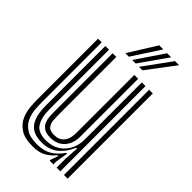

<svg xmlns="http://www.w3.org/2000/svg" viewBox="-243 -869 956 956"><g transform="rotate(45 235.0 -391.0)"><path d="M188.5 9.8Q132 9.8 101.4 -10.8Q70.8 -31.2 57.9 -61.4Q45 -91.5 42.8 -121.8Q40.5 -152 40.5 -171.8V-600H66.2V-176.8Q66.2 -158 68.2 -130.5Q70.2 -103 81.5 -76Q92.8 -49 119.8 -30.9Q146.8 -12.8 197 -12.8Q242.8 -12.8 274.1 -31.2Q305.5 -49.8 330.2 -86H336.5L325.5 -19.8V0H299.8L299.5 -6.5L313.8 -47.5H309Q284.8 -18.8 257.5 -4.5Q230.2 9.8 188.5 9.8ZM400.2 0V-600H426V0ZM220.5 -83.2Q190.2 -83.2 174.1 -94.4Q158 -105.5 151.6 -122.2Q145.2 -139 144.2 -156.5Q143.2 -174 143.2 -186.8V-600H169V-188.2Q169 -172.5 170.6 -153.2Q172.2 -134 183.6 -119.9Q195 -105.8 224.5 -105.8Q258 -105.8 276.9 -127.6Q295.8 -149.5 295.8 -189.8V-600H322.8V-192.5Q322.8 -143.5 295.5 -113.4Q268.2 -83.2 220.5 -83.2ZM204.5 -35.8Q145 -36.2 118.5 -71.8Q92 -107.2 92 -178.5V-600H117.8V-181.8Q117.8 -124 138.1 -91.1Q158.5 -58.2 214.2 -58.2Q257.5 -58.2 287.5 -77.8Q317.5 -97.2 333 -128.5Q348.5 -159.8 348.5 -194.8V-600H374.5V0H348.5V-62L353.5 -138.8H347.2Q326.8 -90.5 292.1 -62.9Q257.5 -35.2 204.5 -35.8ZM187.5 -645 279.2 -792H308L212.2 -645ZM283.5 -645 390.5 -792H419.2L308.2 -645ZM235.5 -645 335 -792H363.5L260.2 -645Z"/></g></svg>

Font: Big Shoulders Inline Display ExtraBold
Style: Regular
Weight: 800
Designer: Patric King
Foundry: XO Type Co
Version: Version 1.000